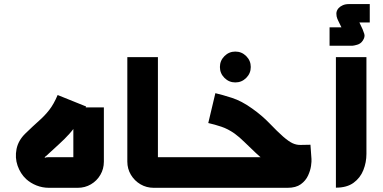

<svg xmlns="http://www.w3.org/2000/svg" viewBox="-20 -897 1830 917"><path d="M214.3 0Q182.8 0 154.5 -11.2Q126.3 -22.3 104.9 -41.7Q77.4 -67.4 64 -105.7Q50.7 -144 59 -185.3Q67.3 -226.5 101.2 -259.4Q138.9 -295.9 166.3 -320.2Q193.8 -344.4 215.2 -371.8Q236.7 -399.2 255.3 -443.2L391.3 -388.4Q372.9 -345.3 353.4 -314.2Q334 -283.1 311.8 -258.4Q289.7 -233.7 262 -208.6Q234.3 -183.6 199.8 -151.5Q193.7 -147.8 193.5 -145.7Q193.4 -143.6 195.7 -143.7Q199.1 -146.1 209.2 -146.1H347.5Q343.1 -141.7 338.9 -137.5Q334.8 -133.3 330.3 -128.9V-384.2H476.1V-125.2Q476.1 -90.5 459.4 -62Q442.8 -33.4 414.3 -16.7Q385.9 0 351.2 0Z M882.2 0H853.3V-146.1H882.2ZM870.5 0H714.3Q679.6 0 650.9 -16.8Q622.2 -33.7 605.2 -62.2Q588.1 -90.8 588.1 -125.2V-624H734.2V-128.9Q730 -133.3 725.7 -137.5Q721.4 -141.7 717.3 -146.1H870.5Z M1104 -503.3Q1073.7 -503.3 1052 -525Q1030.3 -546.7 1030.3 -577Q1030.3 -607.3 1052 -629Q1073.7 -650.7 1104 -650.7Q1134.3 -650.7 1156 -629Q1177.7 -607.3 1177.7 -577Q1177.7 -546.7 1156 -525Q1134.3 -503.3 1104 -503.3Z M863 0V-146.1H1243.9Q1243.2 -142.9 1242.3 -139.6Q1241.4 -136.3 1240.7 -133.2Q1231.5 -140.3 1221.1 -149Q1210.7 -157.7 1201.6 -166.6Q1175.4 -191.2 1148.7 -217.4Q1122.1 -243.6 1100.4 -259.1Q1068.5 -281.5 1037.1 -291.9Q1005.7 -302.4 974.7 -309.4L1008.6 -452Q1039.6 -445 1087.1 -429.8Q1134.5 -414.6 1184.8 -378.3Q1231.7 -345.1 1268 -307.2Q1304.2 -269.4 1332 -244.8Q1359.6 -220.9 1377.8 -212.7Q1395.9 -204.5 1414.7 -204.8Q1433.4 -205 1462.7 -205.7L1467.6 -138Q1468.6 -127.4 1465.6 -105.3Q1462.6 -83.1 1451.3 -58.6Q1440.1 -34 1416.6 -17Q1393.1 0 1353.2 0Z M1554 -678.7V-766.5H1610.7L1595.6 -797.4Q1595.6 -797.4 1591.1 -807.5Q1586.7 -817.6 1586.5 -831.8Q1586.4 -846 1597.5 -858.6Q1604.6 -866.3 1617 -871.9Q1629.4 -877.5 1646 -877.5H1746V-789.7H1696.5L1711.7 -757.4Q1714.7 -750.4 1719.7 -735.6Q1724.6 -720.9 1712.7 -703.1Q1702.8 -688.1 1686.1 -683.4Q1669.3 -678.7 1664 -678.7Z M1584.3 -0.7V-624H1730.1V-162.1Q1730.1 -121.3 1715.3 -84.3Q1700.6 -47.3 1668.6 -24Q1636.7 -0.7 1584.3 -0.7Z"/></svg>

Font: Mada
Style: Regular
Weight: 400
Designer: Khaled Hosny
Version: Version 1.5